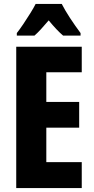

<svg xmlns="http://www.w3.org/2000/svg" viewBox="-20 -950 474 970"><path d="M393 0H62V-714H393V-585H214V-435H380V-305H214V-131H393ZM292 -930Q309 -897 333.5 -859.5Q358 -822 387 -783V-770H299Q268 -796 226 -847Q205 -822 186.5 -802Q168 -782 154 -770H65V-783Q80 -802 98.5 -829.5Q117 -857 134 -884.5Q151 -912 160 -930Z"/></svg>

Font: Noto Sans Arabic ExtCond ExtBd
Style: Regular
Weight: 800
Width: 2
Designer: Monotype Design Team, Nadine Chahine, Nizar Qandah and Khaled Hosny
Foundry: Monotype Imaging Inc.
Version: Version 2.012; ttfautohint (v1.8.4.7-5d5b)